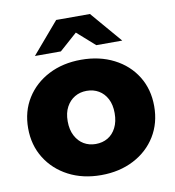

<svg xmlns="http://www.w3.org/2000/svg" viewBox="-85 -834 836 918"><g transform="rotate(-10 333.0 -375.0)"><path d="M333 9Q244 9 175 -27Q106 -63 66.5 -126.5Q27 -190 27 -272Q27 -354 66.5 -417Q106 -480 175 -515.5Q244 -551 333 -551Q422 -551 491.5 -515.5Q561 -480 600 -417Q639 -354 639 -272Q639 -190 600 -126.5Q561 -63 491.5 -27Q422 9 333 9ZM333 -142Q366 -142 391.5 -157Q417 -172 432 -201.5Q447 -231 447 -272Q447 -313 432 -341.5Q417 -370 391.5 -385Q366 -400 333 -400Q301 -400 275.5 -385Q250 -370 234.5 -341.5Q219 -313 219 -272Q219 -231 234.5 -201.5Q250 -172 275.5 -157Q301 -142 333 -142ZM119 -607 249 -759H413L543 -607H417L276 -732H386L245 -607Z"/></g></svg>

Font: Montserrat Thin ExtraBold
Style: Regular
Weight: 800
Version: Version 9.000